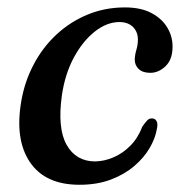

<svg xmlns="http://www.w3.org/2000/svg" viewBox="-20 -488 495 518"><path d="M302 -428.5Q268.5 -428.5 236 -403Q203.5 -377.5 179.5 -333.2Q155.5 -289 147 -231Q134.5 -142 159.8 -97.2Q185 -52.5 237 -52.5Q262 -53 286.8 -63.8Q311.5 -74.5 332 -95.2Q352.5 -116 364 -146.5Q372 -158 377.5 -163.5Q383 -169 390.5 -168.5Q398.5 -168.5 402.5 -161Q406.5 -153.5 403 -139Q399 -115 383.8 -88.8Q368.5 -62.5 342.2 -40Q316 -17.5 279 -3.5Q242 10.5 194.5 10.5Q102 10.5 60.8 -50.5Q19.5 -111.5 37.5 -215.5Q46.5 -268 70.8 -314Q95 -360 132 -394.5Q169 -429 216 -448.5Q263 -468 317 -468Q360.5 -468 389.2 -452.5Q418 -437 432.2 -412.2Q446.5 -387.5 445.5 -358.5Q444.5 -326 426 -308.8Q407.5 -291.5 385.5 -291.5Q365 -291.5 354.2 -301.8Q343.5 -312 343.5 -327.5Q344 -340.5 348 -353.8Q352 -367 352 -381.5Q352 -402 338.8 -415.2Q325.5 -428.5 302 -428.5Z"/></svg>

Font: Fraunces
Style: Italic
Weight: 400
Italic angle: -16°
Version: Version 1.000;[b76b70a41]